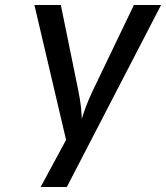

<svg xmlns="http://www.w3.org/2000/svg" viewBox="-20 -750 666 770"><path d="M143 0H248L626 -730H517L350 -382C329 -338 314 -294 308 -273C308 -294 304 -338 295 -382L224 -730H118L245 -189Z"/></svg>

Font: JetBrains Mono Medium
Style: Italic
Weight: 436
Italic angle: -9°
Monospace: yes
Designer: Philipp Nurullin, Konstantin Bulenkov
Foundry: JetBrains
Version: Version 2.305